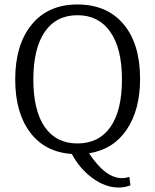

<svg xmlns="http://www.w3.org/2000/svg" viewBox="-20 -679 694 858"><path d="M510 159Q451 159 393.5 117Q336 75 301 9Q181 1 114.5 -87.5Q48 -176 48 -324Q48 -479 121.5 -569Q195 -659 326 -659Q458 -659 532 -571Q606 -483 606 -327Q606 -188 546 -99.5Q486 -11 378 6Q451 117 525 117Q542 117 558 111L563 149Q539 159 510 159ZM326 -38Q422 -38 473.5 -111.5Q525 -185 525 -324Q525 -462 473 -536.5Q421 -611 326 -611Q231 -611 180 -536.5Q129 -462 129 -324Q129 -185 180 -111.5Q231 -38 326 -38Z"/></svg>

Font: Arsenal
Style: Regular
Weight: 400
Designer: Andrij Shevchenko
Foundry: Stairsfor
Version: Version 2.001;PS 002.001;hotconv 1.0.88;makeotf.lib2.5.64775